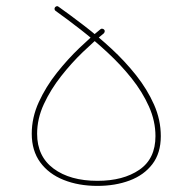

<svg xmlns="http://www.w3.org/2000/svg" viewBox="-20 -608 631 629"><path d="M299.3 1Q357.4 1 404.5 -16.6Q451.7 -34.2 479.2 -70.3Q506.8 -106.4 506.8 -162.1Q506.8 -215.3 484.6 -265.4Q462.4 -315.4 425.8 -361.6Q389.2 -407.7 345 -448.5Q300.8 -489.3 255.6 -523.9Q210.4 -558.6 171.9 -585.9Q168.9 -588.4 165.8 -587.6Q162.6 -586.9 160.2 -584Q158.2 -581.1 158.7 -577.9Q159.2 -574.7 162.1 -572.3Q200.7 -544.9 245.1 -510.3Q289.6 -475.6 332.8 -435.5Q376 -395.5 411.4 -351.1Q446.8 -306.6 468 -259Q489.3 -211.4 489.3 -162.1Q489.3 -87.9 436.5 -51.8Q383.8 -15.6 299.3 -15.6Q209.5 -15.6 155.5 -55.7Q101.6 -95.7 101.6 -169.9Q101.6 -219.2 123.8 -267.1Q146 -314.9 180.2 -358.4Q214.4 -401.9 251.7 -437.7Q289.1 -473.6 319.8 -498.5Q322.3 -501 323 -504.6Q323.7 -508.3 321.3 -510.7Q319.3 -513.2 315.4 -513.9Q311.5 -514.6 309.1 -512.2Q278.3 -487.3 240 -450.7Q201.7 -414.1 166 -369.1Q130.4 -324.2 107.2 -273.7Q84 -223.1 84 -169.9Q84 -114.3 111.8 -76.2Q139.6 -38.1 188.5 -18.6Q237.3 1 299.3 1Z"/></svg>

Font: Mikhak VF
Style: Regular
Weight: 100
Designer: Amin Abedi
Version: Version 3.001